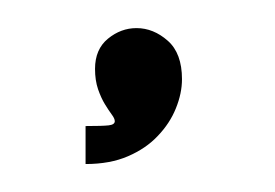

<svg xmlns="http://www.w3.org/2000/svg" viewBox="-20 -72 198 138"><path d="M41.5 18.6Q53.7 18.6 58.1 18.1Q62.5 17.6 62.5 15.1Q62.5 13.2 60.3 10.3Q58.1 7.3 55.4 2.9Q52.7 -1.5 50.5 -7.8Q48.3 -14.2 48.3 -22.5Q48.3 -36.6 57.6 -44.2Q66.9 -51.8 78.1 -51.8Q90.3 -51.8 100.6 -42.7Q110.8 -33.7 110.8 -15.1Q110.8 -4.9 106.4 5.9Q102.1 16.6 93.5 25.6Q85 34.7 72 40.3Q59.1 45.9 41.5 45.9Z"/></svg>

Font: Gruppo
Style: Regular
Weight: 400
Foundry: Vernon Adams
Version: Version 1.000